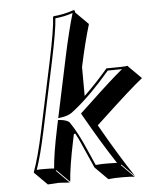

<svg xmlns="http://www.w3.org/2000/svg" viewBox="-54 -743 687 849"><g transform="rotate(-5 290.0 -319.0)"><path d="M265.1 -152.8Q261.2 -153.3 258.3 -153.3L252 -123.5Q228 -9.3 223.6 56.6L167 0L164.6 2.9L221.2 59.6Q219.2 59.6 173.3 56.6Q173.3 56.6 124 59.6L67.4 2.9L66.9 0Q90.8 -64.5 115.2 -180.2L179.2 -481Q209.5 -624 211.4 -675.8L213.9 -679.2Q261.7 -683.1 303.2 -698.2Q307.1 -697.8 309.1 -696.3Q311 -692.9 310.1 -688L366.7 -631.3Q342.3 -550.3 319.8 -444.3L320.3 -315.9Q378.9 -372.6 426.8 -429.2Q503.4 -429.2 522 -432.1L522.9 -429.2L579.6 -372.6Q530.8 -335 385.7 -199.2Q373.5 -188 366.7 -181.6Q445.8 -42 511.7 56.6L455.1 0L453.1 2.9L509.8 59.6Q497.1 56.6 454.6 56.6Q415.5 56.6 392.6 59.6L335.9 2.9Q321.8 -27.8 302.2 -73.2Q278.8 -127.9 265.1 -152.8ZM209.5 -230.5 195.3 -228.5 253.4 -502.9Q275.9 -607.9 298.8 -686Q261.7 -673.3 221.2 -669.4Q217.8 -614.7 189 -479L125 -177.7Q101.6 -67.9 80.6 -8.8Q96.7 -10.3 117.2 -9.8Q141.6 -9.8 157.7 -8.3Q162.6 -72.8 185.5 -182.1L193.4 -220.2L202.1 -219.7Q232.4 -216.8 243.7 -205.6L244.1 -205.1Q277.8 -156.7 313 -74.2Q330.1 -34.7 342.3 -7.8Q367.7 -10.3 397.9 -9.8Q418 -9.8 437 -8.8Q377 -99.6 301.3 -232.9L297.4 -240.2L303.2 -245.6Q314.5 -255.9 345.7 -285.2Q444.8 -378.9 495.1 -419.9Q472.2 -418.9 431.6 -418.9Q347.2 -319.3 272.9 -259.8Q263.2 -252 255.9 -246.6Q236.8 -233.9 209.5 -230.5Z"/></g></svg>

Font: Linux Biolinum Shadow O
Style: Italic
Weight: 400
Italic angle: -12°
Designer: Philipp H. Poll
Foundry: Philipp H. Poll
Version: Version 0.6.2